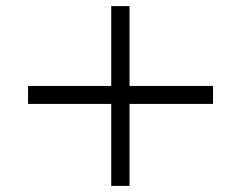

<svg xmlns="http://www.w3.org/2000/svg" viewBox="-20 -674 790 630"><path d="M679 -333H405V-64H345V-333H72V-392H345V-654H405V-392H679Z"/></svg>

Font: Kaisei Decol
Style: Bold
Weight: 700
Designer: Font-Kai, 金井和夫
Foundry: KAZUO KANAI
Version: Version 5.003